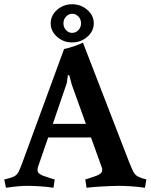

<svg xmlns="http://www.w3.org/2000/svg" viewBox="-30 -876 710 905"><path d="M-10 -30Q21 -37 35.5 -44Q50 -51 57.5 -66Q65 -81 76 -111L272 -645Q295 -650 319 -658Q343 -666 361 -675L579 -111Q591 -81 599 -66Q607 -51 620 -44Q633 -37 660 -30L653 9Q619 4 586 2Q553 0 532 0Q517 0 490 1Q463 2 433 4Q403 6 378 9L372 -30Q372 -30 391 -36Q410 -42 426 -48Q452 -58 452 -75Q452 -82 449 -89L399 -228H197L149 -89Q148 -85 147.5 -82Q147 -79 147 -75Q147 -65 153.5 -59Q160 -53 172 -48Q188 -42 208 -36Q228 -30 228 -30L222 9Q190 4 156 2Q122 0 101 0Q80 0 56.5 2Q33 4 -2 9ZM285 -485 219 -292H375L308 -478L297 -520L290 -523ZM269 -766Q269 -747 281.4 -734Q293.7 -721 309.9 -721Q327 -721 339.5 -734Q352 -746.9 352 -766Q352 -785 339.8 -798Q327.5 -811 310 -811Q293.8 -811 281.4 -798Q269 -785.1 269 -766ZM209 -766Q209 -803.1 239 -829.5Q269 -856 309.5 -856Q351.2 -856 381.6 -829.5Q412 -803.1 412 -766Q412 -729 381.6 -702.5Q351.2 -676 309.5 -676Q269 -676 239 -702.5Q209 -729 209 -766Z"/></svg>

Font: Buenard
Style: Regular
Weight: 400
Version: Version 2.000